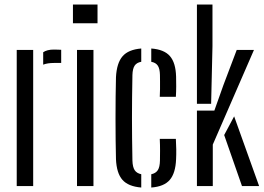

<svg xmlns="http://www.w3.org/2000/svg" viewBox="-20 -820 1164 846"><path d="M53.7 0V-600H126.2V0ZM170.3 -535.1V-589.8Q187.4 -601.6 217.3 -601.6Q225.9 -601.6 234.8 -601.2Q243.6 -600.8 249.6 -600.6V-542.6H218.1Q189.2 -542.6 170.3 -535.1Z M301.4 -717.6V-800H409.7V-717.6ZM319.3 0V-600H391.8V0Z M491 -118.7Q490 -157.6 489.5 -203.8Q489 -249.9 489 -298.6Q489 -347.2 489.5 -393.9Q490 -440.5 491 -480.1Q494.3 -542.4 520 -572Q545.6 -601.7 602.4 -606.3V-547.8Q582.4 -544.2 573.4 -531Q564.4 -517.8 563.5 -489.6Q562.5 -437.4 562 -391.2Q561.5 -345 561.5 -300.6Q561.5 -256.1 562 -210.2Q562.5 -164.3 563.5 -112.3Q564.4 -83.8 573.4 -70.2Q582.4 -56.5 602.4 -52.3V6.3Q545 1.6 519.3 -27.8Q493.6 -57.1 491 -118.7ZM646.5 6.3V-52.2Q666.3 -56.4 675.2 -70.1Q684.2 -83.7 684.8 -112.3Q685 -131 685.2 -154.9Q685.4 -178.8 684 -208H754.9Q756.3 -186.7 756.6 -162.5Q756.9 -138.4 755.9 -118.7Q753.5 -57 728.1 -27.4Q702.8 2.2 646.5 6.3ZM684 -393.6Q684.9 -409.8 685.1 -427.4Q685.4 -445.1 685.1 -461.4Q684.9 -477.8 684.8 -489.6Q684.2 -517.7 675.2 -530.9Q666.3 -544.1 646.5 -547.7V-606.3Q703.3 -602.1 728.8 -572.7Q754.3 -543.3 755.9 -482.5Q756.5 -463.2 756.4 -439.1Q756.3 -415 754.9 -393.6Z M847.7 0V-332.7H924.5L964.8 -446.1L1023.1 -600H1099L917.6 -182.9V0ZM847.7 -362.7V-800H916.2V-616.6L910.3 -362.7ZM967.8 -225 1011.7 -307.3 1121.8 0H1046.3Z"/></svg>

Font: Big Shoulders Stencil Thin
Style: Regular
Weight: 100
Designer: Patric King
Foundry: XO Type Co
Version: Version 2.001